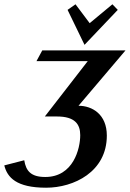

<svg xmlns="http://www.w3.org/2000/svg" viewBox="-26 -675 605 895"><path d="M368 -466 523 -629 498 -655 392 -567 326 -655 289 -629ZM185 150C117 150 95 121 87 72L-6 96C8 152 50 200 189 200C318 200 472 126 472 -43C472 -142 404 -182 340 -182L559 -440H171L144 -390H383L183 -132H240C323 -132 348 -96 348 -45C348 18 316 150 185 150Z"/></svg>

Font: Pfennig
Style: BoldItalic
Weight: 700
Italic angle: -13°
Version: Version 20100423